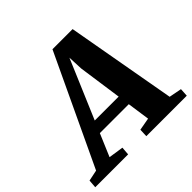

<svg xmlns="http://www.w3.org/2000/svg" viewBox="-259 -932 1119 1119"><g transform="rotate(-45 301.0 -372.5)"><path d="M-78.5 0 -74.5 -51 -6.5 -65 314 -745H480L601 -66L679 -51L676 0H342.5L344.5 -51L422 -65L402 -204H163.5L104.5 -65L196.5 -51L192.5 0ZM194.5 -277H391.5L353 -547.5L349 -640.5L311.5 -552Z"/></g></svg>

Font: Merriweather 20pt Black
Style: Italic
Weight: 900
Italic angle: -7.8°
Version: Version 2.101